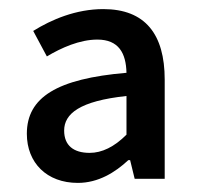

<svg xmlns="http://www.w3.org/2000/svg" viewBox="-20 -830 433 422"><path d="M151 -428C196 -428 233 -451 262 -478H266L276 -437H342V-655C342 -755 299 -810 207 -810C147 -810 93 -787 53 -762L83 -706C115 -725 155 -743 194 -743C241 -743 257 -713 258 -670C105 -657 39 -616 39 -536C39 -472 83 -428 151 -428ZM177 -494C142 -494 121 -510 121 -543C121 -580 155 -608 258 -619V-534C231 -507 204 -494 177 -494Z"/></svg>

Font: Spoqa Han Sans Neo Medium
Style: Regular
Weight: 500
Designer: [Spoqa Han Sans Neo] Dong-huui Kim  Younghwa Kang  Yujin Lee  [Noto Sans] Ryoko NISHIZUKA  (kana & ideographs); Paul D. 
Foundry: Spoqa (http://www.spoqa-han-sans.com)
Version: Version 1.000